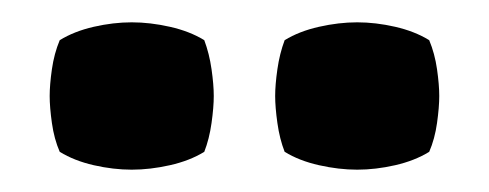

<svg xmlns="http://www.w3.org/2000/svg" viewBox="-20 -712 438 172"><path d="M24.5 -626Q24.5 -636 26.5 -650Q28.5 -664 33.5 -676Q46.5 -684 64 -688Q81.5 -692 98 -692Q114.5 -692 132.2 -688Q150 -684 163 -676Q167.5 -664 169.5 -650Q171.5 -636 171.5 -626Q171.5 -616 169.5 -601.8Q167.5 -587.5 163 -576Q150 -568 132.2 -564Q114.5 -560 98 -560Q81.5 -560 64 -564Q46.5 -568 33.5 -576Q28.5 -587.5 26.5 -601.8Q24.5 -616 24.5 -626ZM226.5 -626Q226.5 -636 228.5 -650Q230.5 -664 235 -676Q248 -684 265.8 -688Q283.5 -692 300 -692Q316.5 -692 334 -688Q351.5 -684 364.5 -676Q369.5 -664 371.5 -650Q373.5 -636 373.5 -626Q373.5 -616 371.5 -601.8Q369.5 -587.5 364.5 -576Q351.5 -568 334 -564Q316.5 -560 300 -560Q283.5 -560 265.8 -564Q248 -568 235 -576Q230.5 -587.5 228.5 -601.8Q226.5 -616 226.5 -626Z"/></svg>

Font: Signika SC
Style: Regular
Weight: 300
Designer: Anna Giedryś
Foundry: Anna Giedryś
Version: Version 2.000